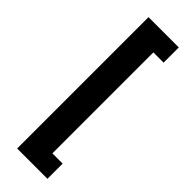

<svg xmlns="http://www.w3.org/2000/svg" viewBox="-297 -775 928 928"><g transform="rotate(45 167.0 -311.0)"><path d="M77 138V-760H284V-656H214V34H284V138Z"/></g></svg>

Font: Plexus Sans Bold
Style: Regular
Weight: 700
Version: Version 2.001;PS 002.001;hotconv 1.0.70;makeotf.lib2.5.58329